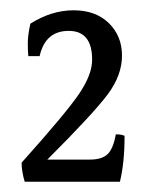

<svg xmlns="http://www.w3.org/2000/svg" viewBox="-20 -701 288 373"><path d="M155 -391Q178 -391 189 -401.5Q200 -412 205 -440Q217 -440 222 -437Q222 -385 213 -348H28Q22 -368 22 -385Q108 -481 133.5 -518.5Q159 -556 159 -585Q159 -641 113.5 -641Q68 -641 57 -592H35Q34 -600 34 -616.5Q34 -633 39 -655Q80 -681 123 -681Q166 -681 191.5 -656Q217 -631 217 -593Q217 -555 189.5 -518Q162 -481 72 -391Z"/></svg>

Font: Halant Medium
Style: Regular
Weight: 500
Designer: Hitesh Malaviya (Devanagari), Satya Rajpurohit (Latin)
Foundry: Indian Type Foundry
Version: Version 1.101;PS 1.0;hotconv 1.0.78;makeotf.lib2.5.61930; tt